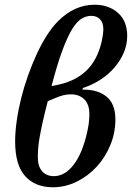

<svg xmlns="http://www.w3.org/2000/svg" viewBox="-20 -780 558 812"><path d="M204 12Q129 12 86.5 -35Q44 -82 44 -182Q44 -221 50.5 -267.5Q57 -314 69 -362.5Q81 -411 98 -459Q115 -507 135 -550.5Q155 -594 178 -630Q201 -666 226 -691Q295 -760 380 -760Q440 -760 479 -725.5Q518 -691 518 -628Q518 -592 504 -558.5Q490 -525 465 -495.5Q440 -466 405.5 -443.5Q371 -421 331 -408L328 -401H333Q395 -401 431.5 -370.5Q468 -340 468 -275Q468 -218 446.5 -166Q425 -114 388.5 -74.5Q352 -35 304 -11.5Q256 12 204 12ZM208 -35Q227 -35 246 -44Q265 -53 283 -73Q301 -93 316.5 -124.5Q332 -156 344 -202Q352 -234 355 -255Q358 -276 358 -297Q358 -339 336.5 -360Q315 -381 280 -381Q263 -381 247 -377Q231 -373 208 -363L182 -352Q168 -298 160 -261.5Q152 -225 147.5 -199Q143 -173 141.5 -153.5Q140 -134 140 -115Q140 -76 158.5 -55.5Q177 -35 208 -35ZM366 -713Q345 -713 325 -701Q305 -689 285 -656.5Q265 -624 243.5 -566Q222 -508 198 -416L223 -421Q297 -436 344 -480Q391 -524 410 -604Q413 -618 415 -632Q417 -646 417 -657Q417 -684 403 -698.5Q389 -713 366 -713Z"/></svg>

Font: IBM Plex Serif Medm
Style: Italic
Weight: 500
Italic angle: -14°
Designer: Mike Abbink, Paul van der Laan, Pieter van Rosmalen
Foundry: Bold Monday
Version: Version 3.001